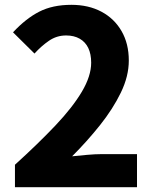

<svg xmlns="http://www.w3.org/2000/svg" viewBox="-20 -776 639 796"><path d="M42 0V-93Q139 -181 210 -256Q281 -331 319.5 -396Q358 -461 358 -516Q358 -552 346 -577Q334 -602 310.5 -615.5Q287 -629 254 -629Q215 -629 183 -607Q151 -585 123 -554L34 -642Q87 -699 142.5 -727.5Q198 -756 276 -756Q347 -756 400.5 -727.5Q454 -699 484 -647Q514 -595 514 -525Q514 -460 481 -392Q448 -324 394.5 -257Q341 -190 279 -128Q307 -131 341 -134Q375 -137 400 -137H548V0Z"/></svg>

Font: Noto Sans SC Thin ExtraBold
Style: Regular
Weight: 800
Version: Version 2.004-H2;hotconv 1.0.118;makeotfexe 2.5.65603